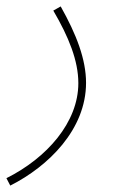

<svg xmlns="http://www.w3.org/2000/svg" viewBox="-28 -348 370 598"><path d="M4 230C123 170 240 55 240 -90C240 -163 210 -241 161 -328L138 -315C186 -233 216 -159 216 -89C216 33 118 144 -8 207Z"/></svg>

Font: Noto Sans Arabic SemCond Thin
Style: Regular
Weight: 100
Width: 4
Designer: Monotype Design Team, Nadine Chahine, Nizar Qandah and Khaled Hosny
Foundry: Monotype Imaging Inc.
Version: Version 2.012